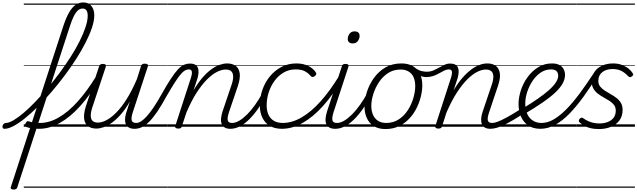

<svg xmlns="http://www.w3.org/2000/svg" viewBox="-195 -1039 5225 1574"><path d="M-84 515Q-96 515 -103 510Q-110 505 -106 494L324 -825Q346 -892 370 -934.5Q394 -977 423 -998Q452 -1019 488 -1019Q530 -1019 554 -990Q578 -961 578 -913Q578 -869 559 -812Q540 -755 506.5 -689.5Q473 -624 429 -555Q385 -486 333 -417Q281 -348 226 -284Q171 -220 116 -165.5Q61 -111 10.5 -70Q-40 -29 -83.5 -6Q-127 17 -158 17Q-169 17 -172.5 9.5Q-176 2 -174 -7Q-172 -16 -164.5 -23.5Q-157 -31 -147 -31Q-122 -31 -84.5 -53Q-47 -75 -1.5 -113.5Q44 -152 94 -204Q144 -256 195 -316.5Q246 -377 294 -442Q342 -507 384 -572.5Q426 -638 457 -700Q488 -762 506 -816Q524 -870 524 -911Q524 -938 514 -953.5Q504 -969 482 -969Q461 -969 443.5 -953.5Q426 -938 409.5 -905Q393 -872 376 -818L-53 496Q-56 506 -63 510.5Q-70 515 -84 515ZM123 17Q93 17 66 13Q39 9 21 2Q13 -2 11.5 -10.5Q10 -19 14 -28Q18 -37 25 -42.5Q32 -48 42 -44Q58 -38 82 -34.5Q106 -31 130 -31Q142 -31 147.5 -23.5Q153 -16 152 -6.5Q151 3 143 10Q135 17 123 17ZM0 490H406V500H0ZM0 -20H406V0H0ZM0 -505H406V-500H0ZM0 -1010H406V-1000H0Z M125 17Q113 17 107.5 10Q102 3 103 -6.5Q104 -16 111 -23.5Q118 -31 132 -31Q209 -31 287.5 -76.5Q366 -122 443 -208Q520 -294 594 -415Q599 -422 608 -419.5Q617 -417 622 -409.5Q627 -402 621 -393Q546 -262 463.5 -170.5Q381 -79 295.5 -31Q210 17 125 17ZM406 490V500ZM406 -20V0ZM406 -505V-500ZM406 -1010V-1000Z M595 15Q554 15 527.5 -4Q501 -23 495 -63.5Q489 -104 509 -168L617 -494Q622 -506 628 -510.5Q634 -515 648 -515Q664 -515 670 -509Q676 -503 672 -491L563 -162Q549 -121 549 -92Q549 -63 563.5 -48.5Q578 -34 608 -34Q639 -34 677 -53.5Q715 -73 757.5 -115.5Q800 -158 843 -226Q886 -294 928 -392L961 -497Q966 -509 972 -513Q978 -517 992 -517Q1008 -517 1014.5 -511.5Q1021 -506 1017 -494L895 -123Q879 -74 884.5 -52.5Q890 -31 923 -31Q933 -31 937 -23.5Q941 -16 939.5 -7Q938 2 930.5 9.5Q923 17 909 17Q882 17 864.5 8Q847 -1 838.5 -17.5Q830 -34 830 -57.5Q830 -81 838 -109L869 -206Q834 -145 797 -102.5Q760 -60 724 -34Q688 -8 655 3.5Q622 15 595 15ZM406 490H1077V500H406ZM406 -20H1077V0H406ZM406 -505H1077V-500H406ZM406 -1010H1077V-1000H406Z M909 17Q898 17 894 9.5Q890 2 892.5 -7Q895 -16 903 -23.5Q911 -31 923 -31Q940 -31 961.5 -44.5Q983 -58 1008 -85.5Q1033 -113 1063 -157Q1093 -201 1127 -262Q1173 -344 1206.5 -394.5Q1240 -445 1265.5 -472Q1291 -499 1314.5 -508.5Q1338 -518 1363 -518Q1373 -518 1375.5 -510.5Q1378 -503 1375 -494Q1372 -485 1366 -477.5Q1360 -470 1353 -470Q1338 -470 1322.5 -462Q1307 -454 1287.5 -431.5Q1268 -409 1239.5 -365Q1211 -321 1170 -250Q1128 -173 1092.5 -121Q1057 -69 1026 -39Q995 -9 966.5 4Q938 17 909 17ZM1076 490H1176V500H1076ZM1076 -20H1176V0H1076ZM1076 -505H1176V-500H1076ZM1076 -1010H1176V-1000H1076Z M1693 17Q1666 17 1648.5 7Q1631 -3 1623 -21.5Q1615 -40 1617 -66Q1619 -92 1629 -124L1703 -343Q1717 -384 1716.5 -412Q1716 -440 1701 -454.5Q1686 -469 1655 -469Q1623 -469 1584.5 -450Q1546 -431 1503.5 -389Q1461 -347 1417.5 -280Q1374 -213 1333 -116L1296 -4Q1294 6 1287.5 10.5Q1281 15 1266 15Q1254 15 1246 10Q1238 5 1242 -6L1370 -401Q1381 -436 1377.5 -453Q1374 -470 1353 -470Q1343 -470 1338.5 -477.5Q1334 -485 1335.5 -494Q1337 -503 1344.5 -510.5Q1352 -518 1364 -518Q1388 -518 1403.5 -509.5Q1419 -501 1426 -485.5Q1433 -470 1432.5 -448Q1432 -426 1425 -400L1392 -299Q1428 -360 1464.5 -402Q1501 -444 1536.5 -470Q1572 -496 1605.5 -507.5Q1639 -519 1667 -519Q1709 -519 1736.5 -499.5Q1764 -480 1770 -439Q1776 -398 1755 -334L1683 -122Q1667 -74 1672 -52.5Q1677 -31 1708 -31Q1717 -31 1721 -23.5Q1725 -16 1723.5 -7Q1722 2 1714.5 9.5Q1707 17 1693 17ZM1177 490H1861V500H1177ZM1177 -20H1861V0H1177ZM1177 -505H1861V-500H1177ZM1177 -1010H1861V-1000H1177Z M1693 17Q1683 17 1678 9.5Q1673 2 1674.5 -7Q1676 -16 1684.5 -23.5Q1693 -31 1708 -31Q1735 -31 1766.5 -49.5Q1798 -68 1831 -101Q1864 -134 1896 -179Q1928 -224 1957 -277Q1962 -287 1971 -286Q1980 -285 1986 -278.5Q1992 -272 1988 -262Q1957 -200 1921.5 -149Q1886 -98 1848.5 -61Q1811 -24 1772 -3.5Q1733 17 1693 17ZM1861 490V500ZM1861 -20V0ZM1861 -505V-500ZM1861 -1010V-1000Z M2119 17Q2029 17 1982 -35.5Q1935 -88 1935 -176Q1935 -242 1956.5 -303.5Q1978 -365 2018 -413.5Q2058 -462 2113 -490.5Q2168 -519 2235 -519Q2291 -519 2332 -498.5Q2373 -478 2393 -447Q2400 -438 2398 -431Q2396 -424 2386 -415Q2375 -408 2367 -408Q2359 -408 2352 -416Q2333 -439 2305 -454.5Q2277 -470 2229 -470Q2174 -470 2130.5 -444.5Q2087 -419 2055.5 -376Q2024 -333 2007.5 -280.5Q1991 -228 1991 -175Q1991 -132 2005.5 -99.5Q2020 -67 2049.5 -49Q2079 -31 2124 -31Q2135 -31 2139.5 -23.5Q2144 -16 2143 -6.5Q2142 3 2135.5 10Q2129 17 2119 17ZM1861 490H2396V500H1861ZM1861 -20H2396V0H1861ZM1861 -505H2396V-500H1861ZM1861 -1010H2396V-1000H1861Z M2115 17Q2103 17 2097.5 10Q2092 3 2093 -6.5Q2094 -16 2101 -23.5Q2108 -31 2122 -31Q2199 -31 2277.5 -76.5Q2356 -122 2433 -208Q2510 -294 2584 -415Q2589 -422 2598 -419.5Q2607 -417 2612 -409.5Q2617 -402 2611 -393Q2536 -262 2453.5 -170.5Q2371 -79 2285.5 -31Q2200 17 2115 17ZM2396 490V500ZM2396 -20V0ZM2396 -505V-500ZM2396 -1010V-1000Z M2554 17Q2525 17 2506.5 7Q2488 -3 2480 -21.5Q2472 -40 2474 -66.5Q2476 -93 2486 -125L2607 -494Q2611 -506 2617 -510.5Q2623 -515 2637 -515Q2653 -515 2659 -509Q2665 -503 2661 -491L2541 -124Q2525 -75 2530 -53Q2535 -31 2568 -31Q2578 -31 2582.5 -23.5Q2587 -16 2585.5 -7Q2584 2 2576 9.5Q2568 17 2554 17ZM2696 -683Q2678 -683 2667 -692Q2656 -701 2656 -719Q2656 -743 2670.5 -762.5Q2685 -782 2713 -782Q2730 -782 2741.5 -773Q2753 -764 2753 -745Q2753 -722 2738.5 -702.5Q2724 -683 2696 -683ZM2396 490H2721V500H2396ZM2396 -20H2721V0H2396ZM2396 -505H2721V-500H2396ZM2396 -1010H2721V-1000H2396Z M2553 17Q2543 17 2538 9.5Q2533 2 2534.5 -7Q2536 -16 2544.5 -23.5Q2553 -31 2568 -31Q2595 -31 2626.5 -49.5Q2658 -68 2691 -101Q2724 -134 2756 -179Q2788 -224 2817 -277Q2822 -287 2831 -286Q2840 -285 2846 -278.5Q2852 -272 2848 -262Q2817 -200 2781.5 -149Q2746 -98 2708.5 -61Q2671 -24 2632 -3.5Q2593 17 2553 17ZM2721 490V500ZM2721 -20V0ZM2721 -505V-500ZM2721 -1010V-1000Z M2965 19Q2909 19 2870.5 -4.5Q2832 -28 2812.5 -70.5Q2793 -113 2793 -168Q2793 -222 2812 -283Q2831 -344 2869 -398Q2907 -452 2963.5 -485.5Q3020 -519 3096 -519Q3151 -519 3189 -497Q3227 -475 3247 -434.5Q3267 -394 3267 -340Q3267 -298 3255.5 -249.5Q3244 -201 3220.5 -153.5Q3197 -106 3160.5 -67Q3124 -28 3075.5 -4.5Q3027 19 2965 19ZM2971 -31Q3030 -31 3075 -61Q3120 -91 3149.5 -137.5Q3179 -184 3194 -236.5Q3209 -289 3209 -333Q3209 -376 3195.5 -406Q3182 -436 3155 -452.5Q3128 -469 3089 -469Q3031 -469 2986.5 -440Q2942 -411 2911.5 -365Q2881 -319 2865 -267Q2849 -215 2849 -171Q2849 -128 2863.5 -96.5Q2878 -65 2905 -48Q2932 -31 2971 -31ZM2721 490H3322V500H2721ZM2721 -20H3322V0H2721ZM2721 -505H3322V-500H2721ZM2721 -1010H3322V-1000H2721Z M3299 -407Q3283 -407 3263 -412.5Q3243 -418 3224.5 -427Q3206 -436 3192 -447Q3183 -454 3181.5 -462.5Q3180 -471 3183 -477.5Q3186 -484 3193 -486Q3200 -488 3209 -481Q3237 -462 3260.5 -456.5Q3284 -451 3304 -451Q3333 -451 3357.5 -461.5Q3382 -472 3404 -484.5Q3426 -497 3448.5 -507.5Q3471 -518 3495 -518Q3505 -518 3509.5 -510.5Q3514 -503 3512.5 -494Q3511 -485 3504 -477.5Q3497 -470 3485 -470Q3467 -470 3447 -460.5Q3427 -451 3405 -438Q3383 -425 3356.5 -416Q3330 -407 3299 -407ZM3323 490V500ZM3323 -20V0ZM3323 -505V-500ZM3323 -1010V-1000Z M3826 17Q3798 17 3780.5 7Q3763 -3 3755.5 -21.5Q3748 -40 3749.5 -66Q3751 -92 3762 -124L3836 -343Q3850 -384 3849.5 -412Q3849 -440 3833.5 -454.5Q3818 -469 3787 -469Q3756 -469 3717.5 -450Q3679 -431 3636.5 -389Q3594 -347 3550.5 -280Q3507 -213 3465 -116L3429 -4Q3426 6 3419.5 10.5Q3413 15 3398 15Q3386 15 3378.5 10Q3371 5 3374 -6L3502 -401Q3513 -436 3509.5 -453Q3506 -470 3485 -470Q3475 -470 3470.5 -477.5Q3466 -485 3468 -494Q3470 -503 3477.5 -510.5Q3485 -518 3496 -518Q3521 -518 3536.5 -509.5Q3552 -501 3559 -485.5Q3566 -470 3565 -448Q3564 -426 3557 -400L3524 -299Q3560 -360 3597 -402Q3634 -444 3669.5 -470Q3705 -496 3738 -507.5Q3771 -519 3800 -519Q3842 -519 3869 -499.5Q3896 -480 3902.5 -439Q3909 -398 3887 -334L3816 -122Q3799 -74 3804 -52.5Q3809 -31 3840 -31Q3850 -31 3854 -23.5Q3858 -16 3856.5 -7Q3855 2 3847.5 9.5Q3840 17 3826 17ZM3322 490H3993V500H3322ZM3322 -20H3993V0H3322ZM3322 -505H3993V-500H3322ZM3322 -1010H3993V-1000H3322Z M3825 17Q3815 17 3810 9.5Q3805 2 3806.5 -7Q3808 -16 3816.5 -23.5Q3825 -31 3840 -31Q3857 -31 3884.5 -41Q3912 -51 3957.5 -75.5Q4003 -100 4072 -144Q4081 -149 4088 -146Q4095 -143 4099 -135Q4103 -127 4101 -118Q4099 -109 4090 -103Q4017 -56 3967 -29.5Q3917 -3 3883.5 7Q3850 17 3825 17ZM3993 490V500ZM3993 -20V0ZM3993 -505V-500ZM3993 -1010V-1000Z M4089 -149Q4160 -192 4214.5 -230Q4269 -268 4306 -301Q4343 -334 4362 -363.5Q4381 -393 4381 -418Q4381 -443 4366.5 -456.5Q4352 -470 4323 -470Q4275 -470 4236 -443Q4197 -416 4169 -373Q4141 -330 4126 -282Q4111 -234 4111 -191Q4111 -153 4120.5 -123Q4130 -93 4147.5 -73Q4165 -53 4189.5 -42Q4214 -31 4244 -31Q4254 -31 4258 -23.5Q4262 -16 4260 -6.5Q4258 3 4251.5 10Q4245 17 4236 17Q4176 17 4136 -10Q4096 -37 4076 -83.5Q4056 -130 4056 -187Q4056 -240 4075 -298.5Q4094 -357 4130 -406.5Q4166 -456 4216.5 -487.5Q4267 -519 4330 -519Q4368 -519 4391.5 -506Q4415 -493 4426 -471.5Q4437 -450 4437 -425Q4437 -389 4416.5 -353Q4396 -317 4355.5 -279Q4315 -241 4253 -198.5Q4191 -156 4107 -106ZM3993 490H4481V500H3993ZM3993 -20H4481V0H3993ZM3993 -505H4481V-500H3993ZM3993 -1010H4481V-1000H3993Z M4234 17Q4225 17 4220.5 10Q4216 3 4217.5 -7Q4219 -17 4225.5 -24Q4232 -31 4243 -31Q4295 -31 4346.5 -61.5Q4398 -92 4451.5 -147Q4505 -202 4559.5 -276Q4614 -350 4671 -437Q4676 -446 4686.5 -445Q4697 -444 4704 -437.5Q4711 -431 4706 -422Q4648 -329 4590.5 -249Q4533 -169 4475 -109Q4417 -49 4357 -16Q4297 17 4234 17ZM4480 490H4530V500H4480ZM4480 -20H4530V0H4480ZM4480 -505H4530V-500H4480ZM4480 -1010H4530V-1000H4480Z M4716 19Q4675 19 4645 11.5Q4615 4 4594 -8.5Q4573 -21 4558 -34Q4550 -41 4550 -49Q4550 -57 4557 -65Q4565 -74 4572.5 -74.5Q4580 -75 4589 -68Q4617 -48 4649.5 -37.5Q4682 -27 4718 -27Q4756 -27 4786.5 -38.5Q4817 -50 4835 -73.5Q4853 -97 4853 -132Q4853 -159 4839 -178Q4825 -197 4802.5 -211.5Q4780 -226 4754.5 -240Q4729 -254 4706.5 -271Q4684 -288 4670 -312Q4656 -336 4656 -371Q4656 -416 4678 -449Q4700 -482 4740 -500.5Q4780 -519 4831 -519Q4873 -519 4905.5 -506Q4938 -493 4959.5 -475Q4981 -457 4991 -440Q4997 -431 4996 -425.5Q4995 -420 4984 -412Q4976 -406 4969 -406.5Q4962 -407 4955 -414Q4929 -442 4899.5 -457.5Q4870 -473 4826 -473Q4775 -473 4742.5 -447.5Q4710 -422 4710 -376Q4710 -349 4724.5 -330.5Q4739 -312 4761.5 -297Q4784 -282 4809.5 -268Q4835 -254 4857.5 -237Q4880 -220 4894.5 -196.5Q4909 -173 4909 -139Q4909 -86 4882.5 -51Q4856 -16 4812 1.5Q4768 19 4716 19ZM4531 490H5010V500H4531ZM4531 -20H5010V0H4531ZM4531 -505H5010V-500H4531ZM4531 -1010H5010V-1000H4531Z"/></svg>

Font: Playwrite AU VIC Guides
Style: Regular
Weight: 400
Designer: Veronika Burian, José Scaglione
Foundry: TypeTogether
Version: Version 1.003